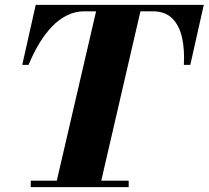

<svg xmlns="http://www.w3.org/2000/svg" viewBox="-20 -770 858 790"><path d="M207.5 0 381.5 -750H564L390.5 0ZM106.5 0V-26.5H509.5V0ZM71.5 -503 127 -750H818.5L763 -503H736.5Q740 -566.5 728.8 -616.2Q717.5 -666 688.2 -694.8Q659 -723.5 608 -723.5H327.5Q289.5 -723.5 256 -707Q222.5 -690.5 193.8 -660.5Q165 -630.5 141 -590.5Q117 -550.5 97.5 -503Z"/></svg>

Font: Bodoni Moda 9pt ExtraBold
Style: Italic
Weight: 800
Italic angle: -13°
Designer: Owen Earl
Foundry: indestructible type
Version: Version 2.004